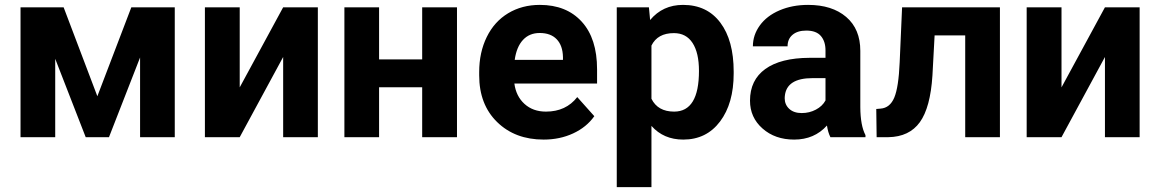

<svg xmlns="http://www.w3.org/2000/svg" viewBox="-20 -558 4709 781"><path d="M376 -166.5 514.2 -528.3H690.9V0H549.8V-324.2L423.3 0H328.6L204.6 -318.8V0H63.5V-528.3H238.8Z M1131.8 -528.3H1272.9V0H1131.8V-326.2L955.1 0H813.5V-528.3H955.1V-202.6Z M1838.9 0H1697.3V-203.1H1522V0H1380.9V-528.3H1522V-316.4H1697.3V-528.3H1838.9Z M1929.2 0ZM2191.4 9.8Q2075.2 9.8 2002.2 -61.5Q1929.2 -132.8 1929.2 -251.5V-265.1Q1929.2 -344.7 1960 -407.5Q1990.7 -470.2 2047.1 -504.2Q2103.5 -538.1 2175.8 -538.1Q2284.2 -538.1 2346.4 -469.7Q2408.7 -401.4 2408.7 -275.9V-218.3H2072.3Q2079.1 -166.5 2113.5 -135.3Q2147.9 -104 2200.7 -104Q2282.2 -104 2328.1 -163.1L2397.5 -85.4Q2365.7 -40.5 2311.5 -15.4Q2257.3 9.8 2191.4 9.8ZM2175.3 -423.8Q2133.3 -423.8 2107.2 -395.5Q2081.1 -367.2 2073.7 -314.5H2270V-325.7Q2269 -372.6 2244.6 -398.2Q2220.2 -423.8 2175.3 -423.8Z M2488.8 0ZM2964.4 -259.3Q2964.4 -137.2 2908.9 -63.7Q2853.5 9.8 2759.3 9.8Q2679.2 9.8 2629.9 -45.9V203.1H2488.8V-528.3H2619.6L2624.5 -476.6Q2675.8 -538.1 2758.3 -538.1Q2856 -538.1 2910.2 -465.8Q2964.4 -393.6 2964.4 -266.6ZM2823.2 -269.5Q2823.2 -343.3 2797.1 -383.3Q2771 -423.3 2721.2 -423.3Q2654.8 -423.3 2629.9 -372.6V-156.2Q2655.8 -104 2722.2 -104Q2823.2 -104 2823.2 -269.5Z M3030.8 0ZM3357.9 0Q3348.1 -19 3343.8 -47.4Q3292.5 9.8 3210.4 9.8Q3132.8 9.8 3081.8 -35.2Q3030.8 -80.1 3030.8 -148.4Q3030.8 -232.4 3093 -277.3Q3155.3 -322.3 3272.9 -322.8H3337.9V-353Q3337.9 -389.6 3319.1 -411.6Q3300.3 -433.6 3259.8 -433.6Q3224.1 -433.6 3203.9 -416.5Q3183.6 -399.4 3183.6 -369.6H3042.5Q3042.5 -415.5 3070.8 -454.6Q3099.1 -493.7 3150.9 -515.9Q3202.6 -538.1 3267.1 -538.1Q3364.7 -538.1 3422.1 -489Q3479.5 -439.9 3479.5 -351.1V-122.1Q3480 -46.9 3500.5 -8.3V0ZM3241.2 -98.1Q3272.5 -98.1 3298.8 -112.1Q3325.2 -126 3337.9 -149.4V-240.2H3285.2Q3179.2 -240.2 3172.4 -167L3171.9 -158.7Q3171.9 -132.3 3190.4 -115.2Q3209 -98.1 3241.2 -98.1Z M4047.4 -528.3V0H3906.2V-414.1H3781.7L3772.9 -251Q3764.6 -120.6 3721.7 -61Q3678.7 -1.5 3593.8 0H3545.9L3544.4 -114.7L3562 -116.2Q3600.1 -119.1 3617.7 -161.1Q3635.3 -203.1 3639.6 -304.2L3649.4 -528.3Z M4474.6 -528.3H4615.7V0H4474.6V-326.2L4297.9 0H4156.2V-528.3H4297.9V-202.6Z"/></svg>

Font: Roboto
Style: Bold
Weight: 700
Designer: Google
Version: Version 2.134; 2016; ttfautohint (v1.6)